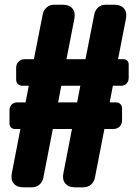

<svg xmlns="http://www.w3.org/2000/svg" viewBox="-20 -798 586 818"><path d="M30.3 -59.6 66.9 -248.5H43.9Q33.2 -248.5 26.9 -254.9Q20.5 -261.2 20.5 -272V-327.6Q20.5 -343.3 29.8 -352.5Q39.1 -361.8 54.7 -361.8H88.9L102.5 -432.6H75.7Q63.5 -432.6 56.2 -439.9Q48.8 -447.3 48.8 -459.5V-508.3Q48.8 -525.4 59.3 -535.6Q69.8 -545.9 86.9 -545.9H124.5L162.1 -737.3Q166 -755.9 179.2 -766.8Q192.4 -777.8 210.9 -777.8H248Q275.4 -777.8 288.8 -761.5Q302.2 -745.1 296.9 -718.3L263.2 -545.9H344.2L381.8 -737.3Q385.7 -755.9 398.9 -766.8Q412.1 -777.8 430.7 -777.8H467.8Q495.1 -777.8 508.5 -761.5Q522 -745.1 516.6 -718.3L482.9 -545.9H505.9Q515.6 -545.9 522 -539.6Q528.3 -533.2 528.3 -523.4V-466.3Q528.3 -451.2 519 -441.9Q509.8 -432.6 494.6 -432.6H460.9L447.3 -361.8H473.6Q485.4 -361.8 492.7 -354.5Q500 -347.2 500 -335.4V-286.1Q500 -269 489.7 -258.8Q479.5 -248.5 462.4 -248.5H424.8L384.3 -40.5Q380.4 -22 367.2 -11Q354 0 335.4 0H298.8Q271.5 0 258.1 -16.4Q244.6 -32.7 250 -59.6L286.6 -248.5H205.1L164.6 -40.5Q160.6 -22 147.5 -11Q134.3 0 115.7 0H79.1Q51.8 0 38.3 -16.4Q24.9 -32.7 30.3 -59.6ZM227.5 -361.8H308.6L322.3 -432.6H241.2Z"/></svg>

Font: Fz Anton Round
Style: Regular
Weight: 400
Designer: Vernon Adams
Foundry: Vernon Adams
Version: Version 2.0 Mod + VH boi FontZin